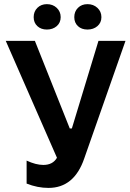

<svg xmlns="http://www.w3.org/2000/svg" viewBox="-20 -898 631 930"><path d="M207 -754.9Q178.7 -754.9 160.9 -771.5Q143.1 -788.1 143.1 -814.9Q143.1 -842.3 161.1 -860.1Q179.2 -877.9 207 -877.9Q235.8 -877.9 254.9 -859.9Q273.9 -841.8 273.9 -814.9Q273.9 -788.1 254.9 -771.5Q235.8 -754.9 207 -754.9ZM339.8 -814.9Q339.8 -842.3 357.7 -860.1Q375.5 -877.9 403.8 -877.9Q432.6 -877.9 451.9 -859.9Q471.2 -841.8 471.2 -814.9Q471.2 -788.1 451.9 -771.5Q432.6 -754.9 403.8 -754.9Q375 -754.9 357.4 -771.5Q339.8 -788.1 339.8 -814.9ZM214.8 12.2Q161.6 12.2 108.9 -8.8V-120.1Q153.8 -99.1 189.9 -99.1Q235.8 -99.1 255.9 -133.8L7.8 -700.2H148.9L317.9 -275.9H328.1L457 -700.2H587.9L388.2 -130.9Q339.4 12.2 214.8 12.2Z"/></svg>

Font: Fixel Text SemiBold
Style: Regular
Weight: 600
Width: 4
Designer: AlfaBravo + MacPaw
Foundry: Kyrylo Tkachov, Marchela Mozhyna, Serhii Makarenko, Maria Weinstein, Zakhar Kryvoshyya
Version: Version 1.211